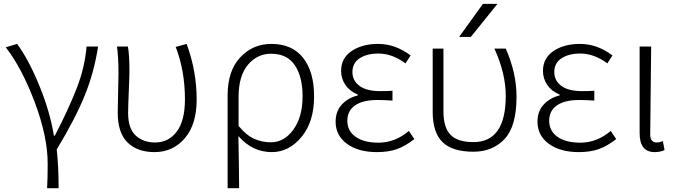

<svg xmlns="http://www.w3.org/2000/svg" viewBox="-20 -774 3498 993"><path d="M283.2 199.2H223.6Q226.6 148.4 226.6 73.2Q226.6 -67.4 159.7 -245.1Q92.8 -422.9 9.8 -529.3L68.4 -546.9Q127.9 -466.8 183.1 -332Q238.3 -197.3 258.8 -72.3H263.7Q334 -208 376.5 -316.9Q418.9 -425.8 427.7 -533.2H487.3Q466.8 -400.4 418.9 -281.7Q371.1 -163.1 273.4 -1Q283.2 86.9 283.2 199.2Z M779.3 12.7Q690.4 12.7 639.6 -37.1Q588.9 -86.9 588.9 -191.4Q588.9 -225.6 590.8 -293Q592.8 -360.4 592.8 -394.5Q592.8 -479.5 585 -533.2H641.6Q649.4 -489.3 649.4 -412.1Q649.4 -377.9 646 -299.3Q642.6 -220.7 642.6 -189.5Q642.6 -109.4 681.6 -73.2Q720.7 -37.1 782.2 -37.1Q851.6 -37.1 894 -93.3Q936.5 -149.4 936.5 -259.8Q936.5 -408.2 888.7 -531.2L945.3 -546.9Q997.1 -406.2 997.1 -259.8Q997.1 -129.9 935.5 -58.6Q874 12.7 779.3 12.7Z M1157.2 199.2V-281.2Q1157.2 -407.2 1222.2 -477.1Q1287.1 -546.9 1383.8 -546.9Q1491.2 -546.9 1547.9 -474.6Q1604.5 -402.3 1604.5 -275.4Q1604.5 -144.5 1539.6 -65.9Q1474.6 12.7 1385.7 12.7Q1285.2 12.7 1212.9 -70.3Q1215.8 66.4 1216.8 199.2ZM1380.9 -38.1Q1450.2 -38.1 1497.6 -104Q1544.9 -169.9 1544.9 -275.4Q1544.9 -377 1504.9 -436.5Q1464.8 -496.1 1381.8 -496.1Q1310.5 -496.1 1262.2 -439Q1213.9 -381.8 1213.9 -271.5V-123Q1253.9 -74.2 1294.4 -56.2Q1335 -38.1 1380.9 -38.1Z M1929.7 12.7Q1833 12.7 1774.4 -30.3Q1715.8 -73.2 1715.8 -144.5Q1715.8 -199.2 1748.5 -233.9Q1781.2 -268.6 1830.1 -280.3V-285.2Q1789.1 -301.8 1766.6 -334.5Q1744.1 -367.2 1744.1 -407.2Q1744.1 -473.6 1798.8 -510.3Q1853.5 -546.9 1935.5 -546.9Q2024.4 -546.9 2103.5 -487.3L2077.1 -446.3Q2008.8 -497.1 1936.5 -497.1Q1877.9 -497.1 1840.3 -472.7Q1802.7 -448.2 1802.7 -401.4Q1802.7 -357.4 1838.9 -330.1Q1875 -302.7 1947.3 -302.7Q1982.4 -302.7 2009.8 -304.7V-253.9Q1962.9 -256.8 1931.6 -256.8Q1856.4 -256.8 1816.4 -229Q1776.4 -201.2 1776.4 -149.4Q1776.4 -96.7 1819.3 -66.4Q1862.3 -36.1 1937.5 -36.1Q2022.5 -36.1 2094.7 -96.7L2123 -54.7Q2075.2 -17.6 2031.7 -2.4Q1988.3 12.7 1929.7 12.7Z M2477.5 -753.9H2552.7L2415 -583H2354.5ZM2651.4 -274.4Q2651.4 -120.1 2589.4 -54.7Q2527.3 10.7 2428.7 10.7Q2319.3 10.7 2268.6 -39.1Q2217.8 -88.9 2217.8 -195.3V-522.5H2273.4V-199.2Q2273.4 -114.3 2310.1 -76.7Q2346.7 -39.1 2428.7 -39.1Q2595.7 -39.1 2595.7 -278.3Q2595.7 -393.6 2537.1 -522.5H2595.7Q2651.4 -396.5 2651.4 -274.4Z M2973.6 12.7Q2877 12.7 2818.4 -30.3Q2759.8 -73.2 2759.8 -144.5Q2759.8 -199.2 2792.5 -233.9Q2825.2 -268.6 2874 -280.3V-285.2Q2833 -301.8 2810.5 -334.5Q2788.1 -367.2 2788.1 -407.2Q2788.1 -473.6 2842.8 -510.3Q2897.5 -546.9 2979.5 -546.9Q3068.4 -546.9 3147.5 -487.3L3121.1 -446.3Q3052.7 -497.1 2980.5 -497.1Q2921.9 -497.1 2884.3 -472.7Q2846.7 -448.2 2846.7 -401.4Q2846.7 -357.4 2882.8 -330.1Q2918.9 -302.7 2991.2 -302.7Q3026.4 -302.7 3053.7 -304.7V-253.9Q3006.8 -256.8 2975.6 -256.8Q2900.4 -256.8 2860.4 -229Q2820.3 -201.2 2820.3 -149.4Q2820.3 -96.7 2863.3 -66.4Q2906.2 -36.1 2981.4 -36.1Q3066.4 -36.1 3138.7 -96.7L3167 -54.7Q3119.1 -17.6 3075.7 -2.4Q3032.2 12.7 2973.6 12.7Z M3366.2 12.7Q3288.1 12.7 3288.1 -85V-533.2H3347.7Q3342.8 -147.5 3342.8 -78.1Q3342.8 -37.1 3377 -37.1Q3390.6 -37.1 3408.2 -43.9L3417 2Q3395.5 12.7 3366.2 12.7Z"/></svg>

Font: Gen Shin Gothic Light
Style: Regular
Weight: 200
Designer: [Source Han Sans]
Ryoko NISHIZUKA  (kana & ideographs); Paul D. Hunt (Latin, Greek & Cyrillic); Wenlong ZHANG  (bopomofo
Version: Version 1.002.20150607